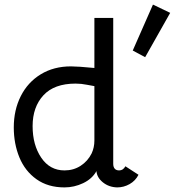

<svg xmlns="http://www.w3.org/2000/svg" viewBox="-20 -806 761 836"><path d="M40 -251Q40 -327 70.5 -387.5Q101 -448 157.5 -482.5Q214 -517 289 -517Q319 -517 391 -510V-728H473V-93Q473 -79 479.5 -71.5Q486 -64 499 -64Q516 -64 526 -82L583 -45Q570 -19 544.5 -4.5Q519 10 490 10Q454 9 428 -12Q402 -33 400 -61Q381 -27 342 -8.5Q303 10 261 10Q189 10 139 -25.5Q89 -61 64.5 -120.5Q40 -180 40 -251ZM379 -138Q391 -164 391 -194V-431Q382 -432 358 -437Q334 -442 309 -442Q216 -442 169 -391Q122 -340 122 -257Q122 -175 159.5 -119.5Q197 -64 261 -64Q300 -64 331 -84Q362 -104 379 -138ZM646 -786 721 -750 612 -557 558 -586Z"/></svg>

Font: Bellota
Style: Bold
Weight: 700
Designer: Kemie Guaida
Foundry: Kemie Guaida
Version: Version 4.001